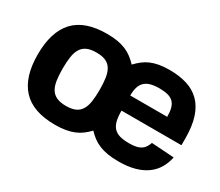

<svg xmlns="http://www.w3.org/2000/svg" viewBox="-103 -787 1182 1031"><g transform="rotate(30 488.5 -271.5)"><path d="M40.1 -270.6Q40.1 -410.9 105.6 -481.7Q171.2 -552.6 308.6 -552.6Q345.9 -552.6 374.6 -547.4Q403.4 -542.3 426.3 -532.5Q449.2 -522.7 468 -508.3Q486.9 -494 504.3 -475.5Q521.7 -494 540 -508.3Q558.2 -522.7 580.8 -532.5Q603.3 -542.3 631.2 -547.4Q659.1 -552.6 695.7 -552.6Q756.4 -552.6 804 -537.8Q851.6 -523.1 884.6 -490.2Q917.6 -457.4 934.8 -404.7Q952.1 -351.9 952.1 -275.6V-234H580.6V-233.7Q580.6 -196.4 586.8 -171.3Q593 -146.3 607.4 -130.9Q621.8 -115.4 645.4 -108.8Q669 -102.3 704.2 -102.3Q729.8 -102.3 747.2 -106.4Q764.6 -110.4 776.5 -118.4Q788.4 -126.4 795.8 -138.1Q803.3 -149.9 808.9 -165.5L948.9 -156.2Q941.1 -118.3 922.8 -87.5Q904.5 -56.8 874.5 -35Q844.5 -13.1 801.7 -1.2Q758.9 10.7 701.7 10.7Q663.4 10.7 634.2 5.7Q605.1 0.7 581.7 -8.9Q558.2 -18.5 539.4 -32.7Q520.6 -46.9 503.2 -65.3Q485.8 -47.2 467.2 -33Q448.5 -18.8 425.8 -9.2Q403.1 0.4 374.5 5.5Q345.9 10.7 308.6 10.7Q171.2 10.7 105.6 -60.4Q40.1 -131.4 40.1 -270.6ZM193.9 -271.7Q193.9 -229.4 198.7 -198.3Q203.5 -167.3 216.3 -146.8Q229 -126.4 251.6 -116.5Q274.1 -106.5 309.3 -106.5Q344.1 -106.5 366.3 -116.5Q388.5 -126.4 401.1 -146.8Q413.7 -167.3 418.5 -198.3Q423.3 -229.4 423.3 -271.7Q423.3 -313.9 418.5 -345.2Q413.7 -376.4 401.1 -396.8Q388.5 -417.3 366.3 -427.2Q344.1 -437.1 309.3 -437.1Q274.1 -437.1 251.6 -427.2Q229 -417.3 216.3 -396.8Q203.5 -376.4 198.7 -345.2Q193.9 -313.9 193.9 -271.7ZM580.6 -327.8H809.7Q809.7 -358.7 804 -380.1Q798.3 -401.6 785.2 -414.8Q772 -427.9 750.7 -433.8Q729.4 -439.6 698.2 -439.6Q666.2 -439.6 644 -433.4Q621.8 -427.2 607.6 -413.7Q593.4 -400.2 587 -378.9Q580.6 -357.6 580.6 -327.8Z"/></g></svg>

Font: Cannonade
Style: Bold
Weight: 700
Designer: Rasmus Andersson
Foundry: rsms
Version: Version 3.012;git-f93a4a705